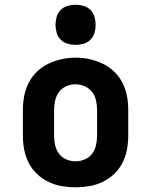

<svg xmlns="http://www.w3.org/2000/svg" viewBox="-20 -785 640 813"><path d="M300 8Q270 8 241 3Q212 -2 185 -15Q158 -28 136.5 -48.5Q115 -69 101.5 -95.5Q88 -122 82.5 -151Q77 -180 77 -210V-320Q77 -350 82.5 -379Q88 -408 101.5 -434.5Q115 -461 137 -482Q159 -503 185.5 -515.5Q212 -528 241 -534.5Q270 -541 300 -541Q330 -541 359 -534.5Q388 -528 414.5 -515.5Q441 -503 463 -482Q485 -461 498.5 -434.5Q512 -408 517.5 -379Q523 -350 523 -320V-210Q523 -180 517.5 -151Q512 -122 498.5 -95.5Q485 -69 463.5 -48.5Q442 -28 415 -15Q388 -2 359 3Q330 8 300 8ZM300 -102Q320 -102 339 -110Q358 -118 370 -134Q382 -150 386.5 -170Q391 -190 391 -210V-320Q391 -340 386.5 -360Q382 -380 369.5 -396Q357 -412 338 -420Q319 -428 299 -428Q279 -428 260 -419.5Q241 -411 229.5 -395Q218 -379 213.5 -359.5Q209 -340 209 -320V-210Q209 -190 213.5 -170Q218 -150 230 -134Q242 -118 261 -110Q280 -102 300 -102ZM300 -595Q283 -595 266 -600Q249 -605 237 -617Q225 -629 220 -646Q215 -663 215 -680Q215 -697 220 -714Q225 -731 237 -743Q249 -755 266 -760Q283 -765 300 -765Q317 -765 334 -760Q351 -755 363 -743Q375 -731 380 -714Q385 -697 385 -680Q385 -663 380 -646Q375 -629 363 -617Q351 -605 334 -600Q317 -595 300 -595Z"/></svg>

Font: Iosevka Slab XBdEx
Style: Regular
Weight: 800
Width: 7
Monospace: yes
Designer: Belleve Invis
Foundry: Belleve Invis
Version: Version 11.1.0; ttfautohint (v1.8.3)